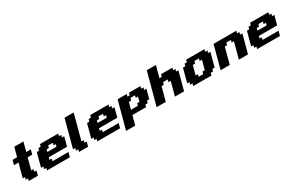

<svg xmlns="http://www.w3.org/2000/svg" viewBox="209 -2650 6841 4550"><g transform="rotate(-30 3629.5 -375.0)"><path d="M250 0H500Q505.9 -21 516.8 -62.5Q527.8 -104 533.7 -125H471.2L487.8 -187.5H425.3L508.8 -500H633.8Q639.6 -520.5 650.9 -562.3Q662.1 -604 667.5 -625H542.5Q553.7 -667 575.9 -750Q598.1 -833 609.4 -875H359.4Q348.1 -833 325.9 -750Q303.7 -667 292.5 -625H167.5Q161.6 -604 150.4 -562.3Q139.2 -520.5 133.8 -500H258.8Q242.2 -437.5 208.7 -312.5Q175.3 -187.5 158.7 -125H221.2L204.1 -62.5H266.6Z M750 0H1375Q1380.4 -21 1391.6 -62.5Q1402.8 -104 1408.7 -125H971.2L987.8 -187.5H925.3L941.9 -250H1441.9Q1453.1 -292 1475.3 -375.2Q1497.6 -458.5 1508.8 -500H1446.3L1463.4 -562.5H1400.9L1417.5 -625H917.5L900.9 -562.5H838.4L821.3 -500H758.8Q742.2 -437.5 708.7 -312.5Q675.3 -187.5 658.7 -125H721.2L704.1 -62.5H766.6ZM1225.6 -375H975.6L992.2 -437.5H1054.7L1071.3 -500H1196.3L1179.7 -437.5H1242.2Z M1625 0H1875Q1880.4 -21 1891.6 -62.5Q1902.8 -104 1908.7 -125H1846.2L1862.8 -187.5H1800.3L1984.4 -875H1734.4L1533.7 -125H1596.2L1579.1 -62.5H1641.6Z M2125 0H2750Q2755.4 -21 2766.6 -62.5Q2777.8 -104 2783.7 -125H2346.2L2362.8 -187.5H2300.3L2316.9 -250H2816.9Q2828.1 -292 2850.3 -375.2Q2872.6 -458.5 2883.8 -500H2821.3L2838.4 -562.5H2775.9L2792.5 -625H2292.5L2275.9 -562.5H2213.4L2196.3 -500H2133.8Q2117.2 -437.5 2083.7 -312.5Q2050.3 -187.5 2033.7 -125H2096.2L2079.1 -62.5H2141.6ZM2600.6 -375H2350.6L2367.2 -437.5H2429.7L2446.3 -500H2571.3L2554.7 -437.5H2617.2Z M2841.3 125H3091.3Q3102.5 83 3125 0Q3147.5 -83 3158.7 -125H3533.7L3550.3 -187.5H3612.8L3629.4 -250H3691.9Q3703.1 -292 3725.3 -375.2Q3747.6 -458.5 3758.8 -500H3696.3L3713.4 -562.5H3650.9L3667.5 -625H3355L3338.4 -562.5H3275.9L3292.5 -625H3042.5Q3008.8 -500 2941.9 -250Q2875 0 2841.3 125ZM3379.4 -250H3191.9L3242.2 -437.5H3304.7L3321.3 -500H3446.3L3429.7 -437.5H3492.2Q3486.3 -417 3475.1 -375Q3463.9 -333 3458.5 -312.5H3396Z M4250 0H4500Q4522 -83 4566.7 -250Q4611.3 -417 4633.8 -500H4571.3L4588.4 -562.5H4525.9L4542.5 -625H4230L4213.4 -562.5H4150.9L4234.4 -875H3984.4Q3945.3 -729 3867.2 -437.5Q3789.1 -146 3750 0H4000Q4016.6 -62.5 4050 -187.5Q4083.5 -312.5 4100.6 -375H4163.1L4179.7 -437.5H4304.7L4288.1 -375H4350.6Q4334 -312.5 4300.3 -187.5Q4266.6 -62.5 4250 0Z M4750 0H5250L5266.6 -62.5H5329.1L5346.2 -125H5408.7Q5425.8 -187.5 5458.7 -312.5Q5491.7 -437.5 5508.8 -500H5446.3L5463.4 -562.5H5400.9L5417.5 -625H4917.5L4900.9 -562.5H4838.4L4821.3 -500H4758.8Q4742.2 -437.5 4708.7 -312.5Q4675.3 -187.5 4658.7 -125H4721.2L4704.1 -62.5H4766.6ZM5096.2 -125H4971.2L4987.8 -187.5H4925.3Q4936.5 -229 4958.7 -312.3Q4981 -395.5 4992.2 -437.5H5054.7L5071.3 -500H5196.3L5179.7 -437.5H5242.2Q5231 -396 5208.7 -312.5Q5186.5 -229 5175.3 -187.5H5112.8Z M6000 0H6250Q6272 -83 6316.7 -250Q6361.3 -417 6383.8 -500H6321.3L6338.4 -562.5H6275.9L6292.5 -625H5667.5Q5639.6 -520.5 5583.7 -312.3Q5527.8 -104 5500 0H5750L5867.2 -437.5H5929.7L5946.3 -500H6071.3L6054.7 -437.5H6117.2Z M6500 0H7125Q7130.4 -21 7141.6 -62.5Q7152.8 -104 7158.7 -125H6721.2L6737.8 -187.5H6675.3L6691.9 -250H7191.9Q7203.1 -292 7225.3 -375.2Q7247.6 -458.5 7258.8 -500H7196.3L7213.4 -562.5H7150.9L7167.5 -625H6667.5L6650.9 -562.5H6588.4L6571.3 -500H6508.8Q6492.2 -437.5 6458.7 -312.5Q6425.3 -187.5 6408.7 -125H6471.2L6454.1 -62.5H6516.6ZM6975.6 -375H6725.6L6742.2 -437.5H6804.7L6821.3 -500H6946.3L6929.7 -437.5H6992.2Z"/></g></svg>

Font: Faithful 32x
Style: BoldOblique
Weight: 400
Foundry: Faithful Resource Pack
Version: Version 1.0; January 27, 2023